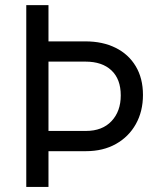

<svg xmlns="http://www.w3.org/2000/svg" viewBox="-20 -740 630 760"><path d="M148.4 -141.6V-221.7H320.3Q384.8 -221.7 421.4 -260.5Q458 -299.3 458 -362.3Q458 -426.8 421.1 -461.4Q384.3 -496.1 318.4 -496.1H148.4V-576.2H318.4Q386.2 -576.2 437.5 -550.8Q488.8 -525.4 517.3 -477.8Q545.9 -430.2 545.9 -364.3Q545.9 -299.3 517.8 -249Q489.7 -198.7 439 -170.2Q388.2 -141.6 320.3 -141.6ZM84 0V-719.7H171.9V0Z"/></svg>

Font: Reddit Sans
Style: Regular
Weight: 400
Designer: Stephen Hutchings
Foundry: Reddit
Version: Version 1.014